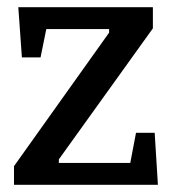

<svg xmlns="http://www.w3.org/2000/svg" viewBox="-20 -515 481 535"><path d="M19 0V-52L284 -424V-434H109L93 -355H41L31 -495H406V-436L144 -71V-61H343L359 -145H411L420 0Z"/></svg>

Font: Faustina Light Medium
Style: Regular
Weight: 500
Version: Version 1.200